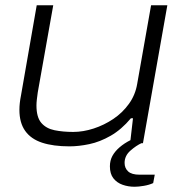

<svg xmlns="http://www.w3.org/2000/svg" viewBox="-20 -546 694 732"><path d="M493 166Q469 166 447.5 158.5Q426 151 412.5 134Q399 117 399 88Q399 66 408.5 48.5Q418 31 436 15.5Q454 0 478 -12H521V-1Q499 9 477 28.5Q455 48 455 75Q455 95 468.5 107.5Q482 120 512 120H570L564 152Q549 159 528.5 162.5Q508 166 493 166ZM245 12Q183 12 140.5 -2Q98 -16 76 -47Q54 -78 54 -127Q54 -140 55.5 -153.5Q57 -167 60 -182L120 -526H183L124 -194Q122 -180 120.5 -167Q119 -154 119 -144Q119 -99 137.5 -77.5Q156 -56 188 -49.5Q220 -43 259 -43Q297 -43 337 -56Q377 -69 412 -92.5Q447 -116 471.5 -150Q496 -184 503 -226L556 -526H618L525 0H476L487 -95H479Q443 -52 402 -28.5Q361 -5 320.5 3.5Q280 12 245 12Z"/></svg>

Font: Archivo Expanded ExtraLight
Style: Italic
Weight: 250
Width: 7
Italic angle: -10°
Designer: Hector Gatti
Foundry: Omnibus-Type
Version: Version 2.001